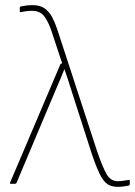

<svg xmlns="http://www.w3.org/2000/svg" viewBox="-20 -715 525 747"><path d="M439 12Q415 12 399 2Q383 -8 368.5 -37Q354 -66 336 -120L254 -375Q249 -392 243 -410Q237 -428 231 -445H230Q223 -427 215.5 -409Q208 -391 200 -373L44 -3Q42 0 39 0H22Q17 0 19 -4L215 -465Q216 -468 220 -468H222L181 -592Q171 -624 154.5 -648.5Q138 -673 104 -673Q93 -673 82 -671.5Q71 -670 61 -668Q57 -666 57 -670V-685Q57 -689 61 -690Q70 -692 82 -693.5Q94 -695 107 -695Q136 -695 154 -682Q172 -669 183 -648Q194 -627 202 -603L358 -126Q380 -62 395.5 -36Q411 -10 439 -10Q450 -10 461.5 -12Q473 -14 481 -15Q485 -17 485 -12V2Q485 5 481 7Q471 9 460 10.5Q449 12 439 12Z"/></svg>

Font: Sofia Sans Thin
Style: Regular
Weight: 250
Designer: Botio Nikoltchev, Ani Petrova
Foundry: lettersoup
Version: Version 4.101